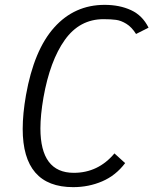

<svg xmlns="http://www.w3.org/2000/svg" viewBox="-20 -754 640 791"><path d="M73.5 -223Q73.5 -285 87 -362Q120 -548 203.5 -641Q287 -734 411 -734Q472.5 -734 519.8 -712.2Q567 -690.5 592 -640L540.5 -614Q522.5 -642.5 500.5 -656Q478.5 -669.5 458 -672.2Q437.5 -675 406.5 -675Q308 -675 247 -589.5Q186 -504 159 -352Q146.5 -279.5 146.5 -225Q146.5 -42 284 -42Q384.5 -42 451.5 -122L495.5 -82Q457 -31 401.2 -7Q345.5 17 281.5 17Q73.5 17 73.5 -223Z"/></svg>

Font: JuliaMono Light
Style: Italic
Weight: 300
Italic angle: -9°
Monospace: yes
Designer: cormullion
Foundry: corm
Version: Version 0.054; ttfautohint (v1.8.4)